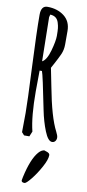

<svg xmlns="http://www.w3.org/2000/svg" viewBox="-101 -705 448 992"><g transform="rotate(10 123.0 -208.5)"><path d="M30.8 0ZM105 250.5Q88.4 250.5 88.4 239.3L91.8 221.2Q113.3 123.5 147.5 84.5Q163.1 66.9 178.7 66.9Q180.7 68.8 188.5 70.8Q206.1 76.2 206.1 86.9Q206.1 109.9 184.1 150.1Q162.1 190.4 137.7 220.5Q113.3 250.5 105 250.5ZM85 -629.4 81.5 -615.2Q81.5 -574.2 83.5 -496.8Q85.4 -419.4 85.4 -384.3Q108.9 -396.5 123.3 -448Q137.7 -499.5 137.7 -526.9Q137.7 -554.2 136.2 -567.1Q134.8 -580.1 129.9 -595.7Q120.1 -627.9 85 -629.4ZM81.1 -335 80.1 -226.6Q80.1 -94.2 99.1 -18.1L87.9 8.8H60.1L46.9 -5.9Q47.9 -50.8 47.9 -106.7Q47.9 -162.6 39.3 -345.7Q30.8 -528.8 30.8 -619.1Q30.8 -666.5 64 -666.5Q116.2 -666.5 151.9 -639.2Q187.5 -611.8 187.5 -561V-490.7Q187.5 -461.9 176.8 -438.2Q166 -414.6 151.9 -388.4Q137.7 -362.3 136.2 -359.4Q141.6 -335 155.3 -263.7Q184.6 -107.9 220.2 -39.6Q230.5 -20 230.5 -9Q230.5 2 224.4 9.5Q218.3 17.1 208 17.1Q187 17.1 167.7 -31Q148.4 -79.1 136.7 -137.7Q101.1 -316.9 93.3 -335Z"/></g></svg>

Font: Amatic
Style: Bold
Weight: 700
Width: 3
Version: Version 2.000; ttfautohint (v0.92-dirty) -l 8 -r 50 -G 50 -x